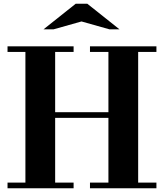

<svg xmlns="http://www.w3.org/2000/svg" viewBox="-20 -1000 866 1020"><path d="M20 0V-30H115V-724H20V-754H371V-724H273V-404H556V-724H458V-754H811V-724H714V-30H811V0H458V-30H556V-374H273V-30H371V0ZM211 -844 382 -980H444L615 -844H562L413 -886L264 -844Z"/></svg>

Font: Libre Bodoni
Style: Regular
Weight: 400
Designer: Pablo Impallari, Rodrigo Fuenzalida
Foundry: Impallari Type
Version: Version 2.005;gftools[0.9.23]